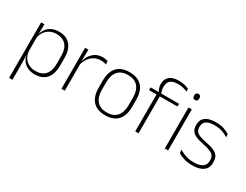

<svg xmlns="http://www.w3.org/2000/svg" viewBox="-81 -1239 2529 1973"><g transform="rotate(30 1184.0 -252.0)"><path d="M282.5 10Q234 10 196.5 -8.8Q159 -27.5 136.5 -61.5Q114 -95.5 111.5 -141H98.5L114 -177.5Q116.5 -126.5 138.5 -92.2Q160.5 -58 196 -41Q231.5 -24 274.5 -24Q348.5 -24 388 -68.2Q427.5 -112.5 427.5 -197V-289.5Q427.5 -374 388.2 -418.5Q349 -463 273.5 -463Q230.5 -463 196.8 -445.2Q163 -427.5 141.2 -396Q119.5 -364.5 112 -322.5L99 -354H111Q116.5 -393.5 138.2 -425.8Q160 -458 196.8 -477.2Q233.5 -496.5 284.5 -496.5Q373.5 -496.5 420.2 -442.8Q467 -389 467 -287.5V-199Q467 -97 419.8 -43.5Q372.5 10 282.5 10ZM76 172V-486.5H115.5L113 -361L114 -346V-138.5L113 -128L115.5 4.5V172Z M634.5 -305 621.5 -334 632 -337.5Q648.5 -409.5 693.5 -451.5Q738.5 -493.5 806.5 -493.5Q826 -493.5 841 -490.2Q856 -487 866.5 -483L869 -444Q856.5 -449.5 840 -452.5Q823.5 -455.5 804 -455.5Q744.5 -455.5 699.5 -417.5Q654.5 -379.5 634.5 -305ZM598 0V-486.5H637L634 -338L637.5 -334.5V0Z M1121.5 12Q1024 12 973.8 -43Q923.5 -98 923.5 -201V-286.5Q923.5 -389.5 974 -444Q1024.5 -498.5 1121.5 -498.5Q1218.5 -498.5 1269.2 -444Q1320 -389.5 1320 -286.5V-201Q1320 -98 1269.2 -43Q1218.5 12 1121.5 12ZM1121.5 -21.5Q1198.5 -21.5 1239.2 -67.2Q1280 -113 1280 -199.5V-288Q1280 -374 1239.5 -419.5Q1199 -465 1121.5 -465Q1044 -465 1003.5 -419.5Q963 -374 963 -288V-199.5Q963 -113 1003.5 -67.2Q1044 -21.5 1121.5 -21.5Z M1605.5 -675.5Q1642 -675.5 1669.8 -668.8Q1697.5 -662 1722.5 -651.5L1727 -618.5Q1699.5 -628.5 1673.2 -635Q1647 -641.5 1614 -641.5Q1571.5 -641.5 1545.2 -629.8Q1519 -618 1507.5 -596.2Q1496 -574.5 1496 -544V-541.5Q1496 -519.5 1500.8 -500.2Q1505.5 -481 1511 -465.5L1482 -463.5V-469Q1473 -483 1465 -504.8Q1457 -526.5 1457 -552V-554.5Q1457 -610 1492.5 -642.8Q1528 -675.5 1605.5 -675.5ZM1473.5 0V-455H1512.5V0ZM1384.5 -438V-470.5H1488.5H1503.5H1723.5L1719 -438ZM1824.5 0V-486.5H1864V0ZM1844.5 -585.5Q1829 -585.5 1821.2 -594.5Q1813.5 -603.5 1813.5 -620.5V-624.5Q1813.5 -641 1821.2 -650Q1829 -659 1844.5 -659Q1859.5 -659 1867.2 -650Q1875 -641 1875 -624.5V-620.5Q1875 -603 1867.2 -594.2Q1859.5 -585.5 1844.5 -585.5Z M2153.5 10Q2095 10 2052.5 -4.2Q2010 -18.5 1983 -35L1978 -74.5Q2014 -53.5 2056 -39Q2098 -24.5 2153 -24.5Q2217.5 -24.5 2253 -48.5Q2288.5 -72.5 2288.5 -119V-127Q2288.5 -157 2276.5 -176.8Q2264.5 -196.5 2233.5 -210.5Q2202.5 -224.5 2145 -236Q2083.5 -248 2048 -264.5Q2012.5 -281 1997.5 -306.8Q1982.5 -332.5 1982.5 -371.5V-376Q1982.5 -434 2023.5 -465Q2064.5 -496 2147 -496Q2203.5 -496 2244 -482.2Q2284.5 -468.5 2309.5 -451L2314 -414Q2282.5 -435 2242.2 -448.8Q2202 -462.5 2149 -462.5Q2105 -462.5 2077 -452Q2049 -441.5 2035.5 -422.2Q2022 -403 2022 -376V-371.5Q2022 -340.5 2034.2 -321.2Q2046.5 -302 2077.2 -289.8Q2108 -277.5 2161.5 -266.5Q2225 -254.5 2261.2 -237.5Q2297.5 -220.5 2312.5 -194.2Q2327.5 -168 2327.5 -128.5V-118.5Q2327.5 -55.5 2282.2 -22.8Q2237 10 2153.5 10Z"/></g></svg>

Font: Anek Bangla ExtraLight
Style: Regular
Weight: 250
Designer: Sulekha Rajkumar (Bangla), Yesha Goshar (Latin)
Foundry: Ek Type
Version: Version 1.003